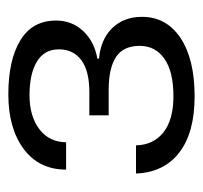

<svg xmlns="http://www.w3.org/2000/svg" viewBox="-33 -770 482 456"><g transform="rotate(-90 208.0 -542.0)"><path d="M207 -320.8Q120.6 -320.8 73.5 -357.4Q26.4 -394 23.9 -460H90.8Q91.8 -418 122.1 -394.5Q152.3 -371.1 207 -371.1Q266.1 -371.1 296.6 -392.6Q327.1 -414.1 327.1 -451.2Q327.1 -490.2 300.5 -507.6Q273.9 -524.9 222.2 -524.9H162.1V-570.8H216.8Q268.1 -570.8 293.5 -590.1Q318.8 -609.4 318.8 -643.1Q318.8 -677.7 289.8 -695.3Q260.7 -712.9 210 -712.9Q160.2 -712.9 129.4 -689.7Q98.6 -666.5 98.1 -626H33.2Q33.2 -690.4 82.3 -726.8Q131.3 -763.2 211.9 -763.2Q293.5 -763.2 340.3 -734.6Q387.2 -706.1 387.2 -649.9Q387.2 -612.3 362.5 -585.7Q337.9 -559.1 296.9 -551.8V-547.9Q343.3 -543.5 369.6 -516.1Q396 -488.8 396 -445.8Q396 -387.7 345.7 -354.2Q295.4 -320.8 207 -320.8Z"/></g></svg>

Font: Lumene Sans Expanded
Style: Regular
Weight: 400
Width: 7
Designer: Deni Anggara
Version: Version 1.003;Glyphs 3.1.2 (3151)